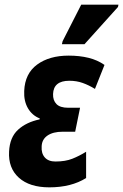

<svg xmlns="http://www.w3.org/2000/svg" viewBox="-20 -795 529 825"><path d="M192 10Q107 10 61 -31.5Q15 -73 19 -144Q22 -205 57.5 -237.5Q93 -270 150 -282L151 -286Q118 -299 100 -330Q82 -361 84 -404Q87 -479 139.5 -517.5Q192 -556 275 -556Q322 -556 360.5 -546.5Q399 -537 429 -516L388 -413Q362 -429 335.5 -438.5Q309 -448 278 -448Q210 -448 208 -391Q207 -364 222.5 -348Q238 -332 273 -332H324L303 -229H249Q208 -229 184 -212.5Q160 -196 159 -166Q157 -136 172.5 -118.5Q188 -101 218 -101Q261 -101 291 -113Q321 -125 350 -143V-30Q286 10 192 10ZM246 -605 249 -618 329 -775H489L487 -765L343 -605Z"/></svg>

Font: Noto Sans SemiCondensed
Style: Bold Italic
Weight: 700
Width: 4
Italic angle: -12°
Designer: Monotype Design Team
Foundry: Monotype Imaging Inc.
Version: Version 2.013; ttfautohint (v1.8.4.7-5d5b)